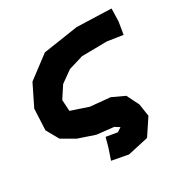

<svg xmlns="http://www.w3.org/2000/svg" viewBox="-156 -650 939 960"><g transform="rotate(-30 313.5 -170.5)"><path d="M608.4 -504.9 411.1 -511.7 210 -481.4 83 -385.7 23.4 -264.6 17.6 -142.6 57.6 -71.3 131.8 -28.3 227.5 3.9 324.2 14.6 350.6 31.2 326.2 46.9 261.7 36.1 247.1 89.8 225.6 153.3 319.3 170.9 438.5 144.5 500 51.8 489.3 -19.5 454.1 -89.8 382.8 -123 268.6 -133.8 169.9 -167 166 -231.4 210 -298.8 277.3 -346.7 361.3 -372.1 505.9 -374 594.7 -360.4 606.4 -430.7Z"/></g></svg>

Font: MaokenAssortedSans-TC
Style: Regular
Weight: 500
Version: Version 0.83